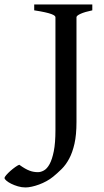

<svg xmlns="http://www.w3.org/2000/svg" viewBox="-125 -635 460 847"><path d="M282.2 -589.4Q249 -582.5 230.7 -574.2Q212.4 -565.9 212.4 -559.1V-96.7Q212.4 -40 203.6 -1.2Q194.8 37.6 180.2 64.9Q165.5 92.3 147 110.6Q128.4 128.9 109.4 144.5Q96.2 155.3 80.1 164.1Q64 172.9 47.4 179Q30.8 185.1 15.1 188.5Q-0.5 191.9 -12.2 191.9Q-29.3 191.9 -45.9 187Q-62.5 182.1 -75.7 175.5Q-88.9 168.9 -96.9 161.9Q-105 154.8 -105 150.4Q-105 146 -97.4 137.2Q-89.8 128.4 -79.3 119.1Q-68.8 109.9 -57.9 102.1Q-46.9 94.2 -40 91.8Q-26.4 101.6 -15.4 107.9Q-4.4 114.3 5.4 117.9Q15.1 121.6 24.2 123Q33.2 124.5 42.5 124.5Q55.2 124.5 68.8 116.9Q82.5 109.4 93.8 88.9Q105 68.4 112.3 32.2Q119.6 -3.9 119.6 -61.5V-559.1Q119.6 -562 116 -565.4Q112.3 -568.8 102.1 -572.8Q91.8 -576.7 73.5 -580.8Q55.2 -585 25.9 -589.4V-615.2H282.2Z"/></svg>

Font: Gentium Book Basic
Style: Regular
Weight: 400
Designer: J. Victor Gaultney and Annie Olsen
Foundry: SIL International
Version: Version 1.102; 2013; Maintenance release